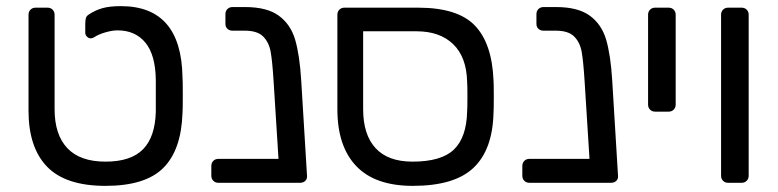

<svg xmlns="http://www.w3.org/2000/svg" viewBox="-20 -596 2538 626"><path d="M73 -235V-548Q73 -558 79.5 -564.5Q86 -571 96 -571H135Q145 -571 151.5 -564.5Q158 -558 158 -548V-240Q158 -157 199.5 -113Q241 -69 324 -69Q407 -69 446.5 -109.5Q486 -150 488 -232V-263V-335Q487 -417 454 -457Q421 -497 363 -497Q346 -497 323.5 -490.5Q301 -484 286 -474Q281 -471 276 -471Q269 -471 263.5 -476.5Q258 -482 258 -489V-518Q258 -530 260 -537Q262 -544 270 -549Q291 -563 314.5 -569.5Q338 -576 374 -576Q571 -576 575 -345Q576 -335 576 -286Q576 -237 575 -227Q571 -107 512.5 -48.5Q454 10 324 10Q194 10 133.5 -52.5Q73 -115 73 -235Z M958 0H914H692Q682 0 675.5 -6.5Q669 -13 669 -23V-55Q669 -65 675.5 -71.5Q682 -78 692 -78H888L872 -332Q868 -396 862.5 -427Q857 -458 838 -477Q819 -496 778 -496H738Q728 -496 721.5 -502Q715 -508 715 -518V-550Q715 -560 721.5 -566.5Q728 -573 738 -573H779Q851 -573 889.5 -544.5Q928 -516 942.5 -466Q957 -416 962 -335L981 -23Q982 -13 975.5 -6.5Q969 0 958 0Z M1080 -240V-548Q1080 -558 1086.5 -564.5Q1093 -571 1103 -571H1343Q1472 -571 1528 -513Q1584 -455 1589 -335Q1590 -325 1590 -281Q1590 -237 1589 -227Q1586 -108 1524 -49Q1462 10 1326 10Q1203 10 1141.5 -54.5Q1080 -119 1080 -240ZM1503 -232Q1504 -242 1504 -281Q1504 -320 1503 -330Q1501 -410 1457.5 -452Q1414 -494 1338 -494H1164V-240Q1164 -157 1204.5 -113Q1245 -69 1325 -69Q1419 -69 1460 -108.5Q1501 -148 1503 -232Z M1972 0H1928H1706Q1696 0 1689.5 -6.5Q1683 -13 1683 -23V-55Q1683 -65 1689.5 -71.5Q1696 -78 1706 -78H1902L1886 -332Q1882 -396 1876.5 -427Q1871 -458 1852 -477Q1833 -496 1792 -496H1752Q1742 -496 1735.5 -502Q1729 -508 1729 -518V-550Q1729 -560 1735.5 -566.5Q1742 -573 1752 -573H1793Q1865 -573 1903.5 -544.5Q1942 -516 1956.5 -466Q1971 -416 1976 -335L1995 -23Q1996 -13 1989.5 -6.5Q1983 0 1972 0Z M2093 -255V-548Q2093 -558 2099.5 -564.5Q2106 -571 2116 -571H2160Q2170 -571 2176.5 -564.5Q2183 -558 2183 -548V-255Q2183 -245 2176.5 -238.5Q2170 -232 2160 -232H2116Q2106 -232 2099.5 -238.5Q2093 -245 2093 -255Z M2331 -23V-548Q2331 -558 2337.5 -564.5Q2344 -571 2354 -571H2398Q2408 -571 2414.5 -564.5Q2421 -558 2421 -548V-23Q2421 -13 2414.5 -6.5Q2408 0 2398 0H2354Q2344 0 2337.5 -6.5Q2331 -13 2331 -23Z"/></svg>

Font: Rubik
Style: Regular
Weight: 400
Designer: Hubert & Fischer
Foundry: Hubert & Fischer
Version: Version 1.100